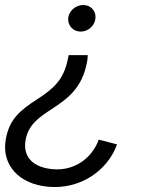

<svg xmlns="http://www.w3.org/2000/svg" viewBox="-46 -547 566 766"><path d="M304 -327H228L225 -313C209 -230 169 -194 101 -150C34 -107 -9 -71 -23 9C-41 113 32 188 146 198C276 210 384 132 421 29L348 10C322 82 253 136 164 128C91 121 44 84 56 12C67 -50 109 -78 159 -111C218 -150 283 -192 302 -304C303 -311 304 -319 304 -327ZM286 -527C256 -527 226 -503 226 -469C226 -443 247 -421 276 -421C306 -421 335 -445 335 -480C335 -506 314 -527 286 -527Z"/></svg>

Font: Fixel Display 20240404
Style: Italic
Weight: 400
Italic angle: -10°
Designer: AlfaBravo + MacPaw
Foundry: Kyrylo Tkachov, Marchela Mozhyna, Serhii Makarenko, Maria Weinstein, Zakhar Kryvoshyya
Version: Version 1.211;Glyphs 3.2 (3225)